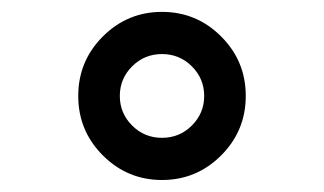

<svg xmlns="http://www.w3.org/2000/svg" viewBox="-20 -760 540 320"><path d="M299.8 -649.4Q279.3 -669.9 250 -669.9Q220.7 -669.9 200.2 -649.4Q179.7 -628.9 179.7 -600.1Q179.7 -571.3 200.2 -550.8Q220.7 -530.3 250 -530.3Q279.3 -530.3 299.8 -550.8Q320.3 -571.3 320.3 -600.1Q320.3 -628.9 299.8 -649.4ZM348.6 -501Q307.6 -460 250 -460Q192.4 -460 151.4 -501Q110.4 -542 110.4 -600.1Q110.4 -658.2 151.4 -699.2Q192.4 -740.2 250 -740.2Q307.6 -740.2 348.6 -699.2Q389.6 -658.2 389.6 -600.1Q389.6 -542 348.6 -501Z"/></svg>

Font: Rounded-L Mgen+ 2m regular
Style: Regular
Weight: 400
Designer: [Source Han Sans]
Ryoko NISHIZUKA  (kana & ideographs); Paul D. Hunt (Latin, Greek & Cyrillic); Wenlong ZHANG  (bopomofo
Version: Version 1.059.20150602